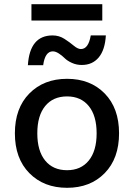

<svg xmlns="http://www.w3.org/2000/svg" viewBox="-20 -886 640 916"><path d="M468 -866V-788H130V-866ZM485 -717Q481 -648 451 -612Q421 -576 370 -576Q345 -576 323 -586Q301 -596 288.5 -608.5Q276 -621 260.5 -631Q245 -641 232 -641Q195 -641 186 -575H113Q122 -717 231 -717Q262 -717 287.5 -700.5Q313 -684 332 -668Q351 -652 366 -652Q402 -652 413 -717ZM120 -440Q189 -510 300 -510Q411 -510 479.5 -440Q548 -370 548 -250Q548 -130 479.5 -60Q411 10 300 10Q189 10 120 -60Q51 -130 51 -250Q51 -370 120 -440ZM300 -426Q233 -426 195.5 -380Q158 -334 158 -250Q158 -166 195.5 -120Q233 -74 300 -74Q366 -74 403.5 -120Q441 -166 441 -250Q441 -334 403.5 -380Q366 -426 300 -426Z"/></svg>

Font: Elaine Sans Medium
Style: Regular
Weight: 500
Designer: Wei Huang
Foundry: Wei Huang
Version: Version 2.001;PS 002.001;hotconv 1.0.88;makeotf.lib2.5.64775